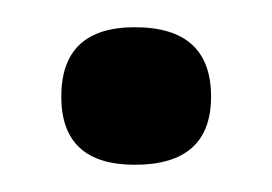

<svg xmlns="http://www.w3.org/2000/svg" viewBox="-20 -404 200 141"><path d="M79 -283Q25 -283 25 -333Q25 -384 79 -384Q135 -384 135 -333Q135 -283 79 -283Z"/></svg>

Font: Bricolage Grotesque 12pt Light
Style: Regular
Weight: 300
Designer: Mathieu Triay
Foundry: Atelier Triay
Version: Version 1.001; ttfautohint (v1.8.4.7-5d5b);gftools[0.9.33.de